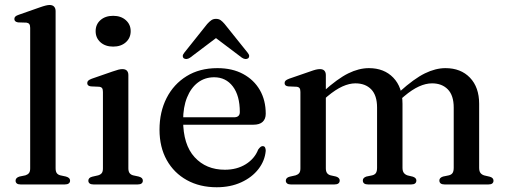

<svg xmlns="http://www.w3.org/2000/svg" viewBox="-20 -758 2078 789"><path d="M208.5 -712.5V-66.5Q208.5 -53.5 213.2 -46.8Q218 -40 228 -37.5L251 -32.5Q259.5 -30 263.8 -26Q268 -22 268 -15.5Q268 -8.5 262.5 -4.2Q257 0 246 0H65Q54 0 49 -4.2Q44 -8.5 44 -15.5Q44 -21.5 48 -25.8Q52 -30 60 -32.5L84.5 -37.5Q94 -40.5 99 -46.8Q104 -53 104 -66V-643.5Q104 -654.5 100.2 -659.2Q96.5 -664 88.5 -665L54 -666Q46 -667.5 42.5 -671Q39 -674.5 39 -680Q39 -686 43 -690Q47 -694 57.5 -697.5L143 -727.5Q158.5 -733 167.8 -735.2Q177 -737.5 183.5 -737.5Q196 -737.5 202.2 -730.8Q208.5 -724 208.5 -712.5Z M507.5 -449.5V-66.5Q507.5 -53.5 512.5 -46.8Q517.5 -40 527 -37.5L550 -32.5Q559 -30 563 -26Q567 -22 567 -15.5Q567 -8.5 561.8 -4.2Q556.5 0 545.5 0H364.5Q353.5 0 348.2 -4.2Q343 -8.5 343 -15.5Q343 -21.5 347 -25.8Q351 -30 359.5 -32L383.5 -37.5Q393.5 -40.5 398.2 -46.8Q403 -53 403 -66V-380Q403 -391 399.5 -395.8Q396 -400.5 387.5 -401.5L353.5 -403Q345.5 -404 342 -407.5Q338.5 -411 338.5 -416.5Q338.5 -422.5 342.5 -426.5Q346.5 -430.5 357 -434.5L442 -464Q457.5 -469.5 466.8 -471.8Q476 -474 482.5 -474Q495.5 -474 501.5 -467.5Q507.5 -461 507.5 -449.5ZM445 -566.5Q413 -566.5 393 -584.2Q373 -602 373 -630Q373 -658 393 -675.5Q413 -693 445 -693Q477 -693 497 -675.2Q517 -657.5 517 -630Q517 -602 497 -584.2Q477 -566.5 445 -566.5Z M1072 -290.5Q1072 -269 1059.2 -257.2Q1046.5 -245.5 1021.5 -245.5H702.5V-276H941.5Q965.5 -276 965.5 -297.5Q965.5 -365 936.8 -402.8Q908 -440.5 860 -440.5Q822 -440.5 793.2 -418.8Q764.5 -397 748.5 -357.2Q732.5 -317.5 732.5 -263.5Q732.5 -163.5 779.8 -112Q827 -60.5 904 -60.5Q953.5 -60.5 990 -83.2Q1026.5 -106 1041 -143.5Q1047 -151.5 1051 -154.5Q1055 -157.5 1059.5 -157.5Q1066.5 -157.5 1069.2 -152Q1072 -146.5 1072 -138.5Q1068.5 -97.5 1042 -63.2Q1015.5 -29 971.2 -8.8Q927 11.5 870.5 11.5Q801 11.5 748 -17.8Q695 -47 665.2 -100.2Q635.5 -153.5 635.5 -225Q635.5 -298 664.5 -355Q693.5 -412 746.8 -445Q800 -478 873.5 -478Q934.5 -478 979 -454Q1023.5 -430 1047.8 -388Q1072 -346 1072 -290.5ZM887.5 -616.5H847.5L974 -521Q981.5 -516 988.2 -515.5Q995 -515 1000 -518.5Q1004 -522 1004 -527.8Q1004 -533.5 998 -541L903 -659.5Q894.5 -669.5 886.8 -675Q879 -680.5 867.5 -680.5Q856.5 -680.5 848.5 -675Q840.5 -669.5 831.5 -659.5L737 -541Q731 -533.5 731 -527.8Q731 -522 735 -518.5Q740 -515 746.8 -515.5Q753.5 -516 761 -521Z M1319 -449.5V-66.5Q1319 -53.5 1324 -46.8Q1329 -40 1338.5 -37.5L1361 -32.5Q1376 -27.5 1376 -16.5Q1376 0 1354 0H1175.5Q1165 0 1159.8 -4.2Q1154.5 -8.5 1154.5 -15.5Q1154.5 -21.5 1158.5 -25.8Q1162.5 -30 1170.5 -32L1195 -37.5Q1204.5 -40.5 1209.5 -46.8Q1214.5 -53 1214.5 -66V-380Q1214.5 -391 1211 -395.8Q1207.5 -400.5 1199 -401.5L1164.5 -403Q1156.5 -404 1153 -407.5Q1149.5 -411 1149.5 -416.5Q1149.5 -422.5 1153.5 -426.5Q1157.5 -430.5 1168 -434.5L1253.5 -464Q1268.5 -469.5 1277.8 -471.8Q1287 -474 1294.5 -474Q1307 -474 1313 -467.5Q1319 -461 1319 -449.5ZM1305 -344 1286.5 -363 1308 -381.5Q1367.5 -435 1411.2 -456.5Q1455 -478 1496 -478Q1558.5 -478 1596.2 -438.8Q1634 -399.5 1634 -331.5V-68.5Q1634 -54.5 1639.8 -47.2Q1645.5 -40 1655.5 -37L1676.5 -32Q1691 -27 1691 -16.5Q1691 0 1669.5 0H1493Q1471 0 1471 -16.5Q1471 -27.5 1485.5 -32.5L1509.5 -37.5Q1520 -40 1524.8 -47.2Q1529.5 -54.5 1529.5 -68.5V-316Q1529.5 -366 1505.5 -390.8Q1481.5 -415.5 1440.5 -415.5Q1415.5 -415.5 1387.2 -402.8Q1359 -390 1326 -362.5ZM1619.5 -344 1601 -363 1622.5 -381.5Q1682 -435 1726 -456.5Q1770 -478 1810.5 -478Q1873.5 -478 1911.2 -438.8Q1949 -399.5 1949 -331.5V-68.5Q1949 -54.5 1954.5 -47.2Q1960 -40 1970.5 -37L1992 -32Q2000 -30 2004 -25.8Q2008 -21.5 2008 -15.5Q2008 -8.5 2003 -4.2Q1998 0 1987 0H1807.5Q1785.5 0 1785.5 -16.5Q1785.5 -27.5 1800.5 -32.5L1824.5 -37.5Q1835 -40 1839.8 -47.2Q1844.5 -54.5 1844.5 -68.5V-316Q1844.5 -366 1820.2 -390.8Q1796 -415.5 1755.5 -415.5Q1730 -415.5 1701.8 -402.8Q1673.5 -390 1641 -362.5Z"/></svg>

Font: Fraunces 24pt
Style: Regular
Weight: 400
Version: Version 1.000;[b76b70a41]